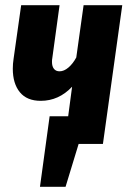

<svg xmlns="http://www.w3.org/2000/svg" viewBox="-20 -551 494 735"><path d="M448 -531 374 0H281L231 164H133L170 -106H241L256 -219Q205 -165 136 -165Q83 -165 56 -198Q29 -231 29 -288Q29 -307 32 -326L61 -531H208L180 -327Q179 -323 179 -314Q179 -297 186.5 -287.5Q194 -278 208 -278Q225 -278 242 -292.5Q259 -307 272 -331L300 -531Z"/></svg>

Font: Fira Sans Extra Condensed
Style: Bold Italic
Weight: 700
Width: 3
Italic angle: -8°
Designer: Carrois Corporate & Edenspiekermann AG
Foundry: Carrois Corporate GbR & Edenspiekermann AG
Version: Version 4.203